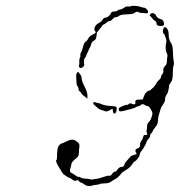

<svg xmlns="http://www.w3.org/2000/svg" viewBox="-20 -616 609 650"><path d="M322 -264Q335 -258 358 -257Q372 -256 374 -254Q375 -253 375 -246Q375 -239 372 -235Q369 -228 364 -234Q362 -237 362 -242Q362 -246 361 -247Q360 -248 350.5 -242.5Q341 -237 335.5 -239.5Q330 -242 322.5 -244Q315 -246 310.5 -250.5Q306 -255 300 -260Q294 -265 296 -268.5Q298 -272 303.5 -269.5Q309 -267 312.5 -267Q316 -267 322 -264ZM240 -368Q244 -376 248 -369Q250 -365 253 -362Q256 -359 256.5 -350Q257 -341 266 -323.5Q275 -306 276 -294V-282L267 -289Q258 -295 256 -299.5Q254 -304 250 -306.5Q246 -309 246 -314.5Q246 -320 242.5 -324Q239 -328 239 -336.5Q239 -345 238 -354Q237 -363 240 -368ZM534 -521Q541 -529 548 -515Q551 -509 551 -501Q550 -483 561 -467Q565 -460 565.5 -439Q566 -418 568 -409Q570 -400 567.5 -393.5Q565 -387 565 -367.5Q565 -348 560.5 -340.5Q556 -333 554 -331Q552 -329 552 -321Q550 -304 544 -295Q539 -289 539 -280.5Q539 -272 532 -262.5Q525 -253 522.5 -243Q520 -233 517.5 -225.5Q515 -218 515 -209Q515 -195 504 -183Q498 -176 497 -172Q496 -168 492 -164.5Q488 -161 488 -156Q488 -151 482.5 -145.5Q477 -140 474.5 -131.5Q472 -123 469.5 -121Q467 -119 467 -117Q467 -115 460 -106.5Q453 -98 453 -93Q453 -88 447 -80Q441 -72 437 -70Q432 -68 428 -61Q422 -49 404 -39Q393 -33 390 -28Q387 -23 379.5 -16.5Q372 -10 368 -8.5Q364 -7 359 -3Q350 5 332 5Q321 5 318 7Q315 9 307 9.5Q299 10 293 12Q277 18 262 6Q257 2 254 2Q251 2 247 -3Q243 -8 239 -5Q233 -1 224 -9Q217 -14 213 -15Q211 -15 208.5 -17Q206 -19 202.5 -21Q199 -23 196 -25.5Q193 -28 191 -31Q189 -34 188 -36Q185 -41 177 -54Q167 -72 171 -74Q173 -75 173 -86.5Q173 -98 174.5 -109.5Q176 -121 182 -126Q188 -131 190.5 -131Q193 -131 203.5 -136.5Q214 -142 221.5 -143Q229 -144 235.5 -140Q242 -136 246 -132Q250 -128 248.5 -117Q247 -106 247 -98Q247 -91 244.5 -87Q242 -83 234 -77Q221 -66 221 -57Q221 -54 218 -45Q214 -33 223 -30Q228 -28 235 -22.5Q242 -17 245 -17.5Q248 -18 255 -14.5Q262 -11 271.5 -11Q281 -11 286 -9Q291 -7 294 -8.5Q297 -10 305.5 -10.5Q314 -11 329 -16.5Q344 -22 349.5 -21Q355 -20 359.5 -27Q364 -34 368.5 -34.5Q373 -35 377 -41Q383 -51 393 -51Q394 -51 396 -52Q398 -53 399 -54.5Q400 -56 401 -57.5Q402 -59 402 -61Q402 -64 410 -72.5Q418 -81 421 -85Q424 -89 432 -91Q436 -92 438.5 -93Q441 -94 442 -94.5Q443 -95 442.5 -96Q442 -97 441 -99Q438 -102 438.5 -106.5Q439 -111 442 -112Q444 -113 449 -115Q454 -117 454 -125.5Q454 -134 457.5 -137.5Q461 -141 464 -150Q466 -157 467 -158Q468 -159 472 -159Q482 -158 477 -167Q475 -171 476.5 -176.5Q478 -182 478 -189.5Q478 -197 484 -203Q492 -211 496 -230Q497 -236 488 -250Q484 -257 479 -257Q476 -257 469 -261L463 -264L456 -260Q450 -256 447 -256Q444 -256 438 -252Q427 -247 400 -241Q389 -238 385.5 -239.5Q382 -241 382 -246Q382 -250 384 -251.5Q386 -253 393 -256Q404 -261 408.5 -261Q413 -261 414 -262Q418 -269 429 -264Q434 -262 436.5 -263Q439 -264 438 -269Q438 -274 439 -275.5Q440 -277 443 -278Q446 -279 452 -279H463L467 -289Q473 -307 485 -309Q489 -310 498 -319Q507 -328 509 -333Q511 -339 518 -345Q525 -351 525 -355.5Q525 -360 529.5 -365.5Q534 -371 533 -376Q531 -386 540 -394Q545 -399 545 -408.5Q545 -418 546.5 -424Q548 -430 544 -437Q538 -452 543 -473Q544 -481 541.5 -486.5Q539 -492 539 -494.5Q539 -497 535 -501Q531 -505 531.5 -511.5Q532 -518 534 -521ZM491 -570Q497 -574 504 -569Q507 -567 509 -562Q513 -554 525 -551Q533 -549 535 -538Q536 -534 535 -532Q534 -530 531 -529Q528 -528 523 -528Q510 -528 510 -536Q510 -538 509.5 -539.5Q509 -541 507.5 -543Q506 -545 504.5 -546Q503 -547 502 -547Q501 -547 494 -556L486 -565ZM481 -575Q481 -570 475 -571Q453 -572 450 -574Q448 -577 443 -576Q438 -575 435 -572Q431 -568 410 -567.5Q389 -567 383.5 -562.5Q378 -558 372.5 -558Q367 -558 361.5 -551.5Q356 -545 351.5 -545Q347 -545 340 -539Q333 -533 330.5 -533Q328 -533 326 -529Q324 -525 315.5 -515.5Q307 -506 307.5 -503Q308 -500 306 -490.5Q304 -481 299 -479Q290 -475 288 -464Q286 -457 283 -452.5Q280 -448 280 -446.5Q280 -445 276 -437.5Q272 -430 272 -427.5Q272 -425 268 -420.5Q264 -416 264 -408.5Q264 -401 265 -397.5Q266 -394 262 -390Q254 -383 249 -388Q246 -390 247.5 -394.5Q249 -399 248.5 -407.5Q248 -416 250.5 -420Q253 -424 252 -428.5Q251 -433 255 -440Q259 -447 261 -457Q264 -471 270 -475Q276 -479 279.5 -486.5Q283 -494 294 -499Q302 -503 303.5 -505Q305 -507 302 -511Q297 -517 301.5 -525.5Q306 -534 316 -539Q324 -543 327 -549Q330 -555 336 -556Q340 -556 344 -558.5Q348 -561 351.5 -565Q355 -569 356 -572Q358 -577 366 -577Q374 -577 378 -580.5Q382 -584 387 -584Q392 -584 399.5 -589.5Q407 -595 413.5 -594Q420 -593 423 -595Q426 -597 438.5 -596Q451 -595 457 -592.5Q463 -590 467.5 -590Q472 -590 477 -584.5Q482 -579 481 -575Z"/></svg>

Font: TT2020 Style D
Style: Italic
Weight: 400
Italic angle: -15°
Version: Version 0.2.000